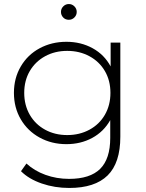

<svg xmlns="http://www.w3.org/2000/svg" viewBox="-20 -733 722 951"><path d="M576 -522H528V-404C507.3 -442.7 477.7 -472.7 439 -494C400.3 -515.3 357 -526 309 -526C260.3 -526 216.2 -515.3 176.5 -494C136.8 -472.7 105.7 -442.7 83 -404C60.3 -365.3 49 -321.7 49 -273C49 -224.3 60.3 -180.7 83 -142C105.7 -103.3 136.8 -73.2 176.5 -51.5C216.2 -29.8 260.3 -19 309 -19C356.3 -19 399 -29.3 437 -50C475 -70.7 504.7 -100 526 -138V-50C526 19.3 509.3 70.5 476 103.5C442.7 136.5 391.3 153 322 153C280.7 153 241.7 146.3 205 133C168.3 119.7 137 101 111 77L84 115C110 141 144.3 161.3 187 176C229.7 190.7 275 198 323 198C407.7 198 471 177.3 513 136C555 94.7 576 30.7 576 -56ZM423 -90.5C390.3 -72.8 353.7 -64 313 -64C272.3 -64 235.8 -72.8 203.5 -90.5C171.2 -108.2 145.8 -132.8 127.5 -164.5C109.2 -196.2 100 -232.3 100 -273C100 -313.7 109.2 -349.7 127.5 -381C145.8 -412.3 171.2 -436.8 203.5 -454.5C235.8 -472.2 272.3 -481 313 -481C353.7 -481 390.3 -472.2 423 -454.5C455.7 -436.8 481.2 -412.3 499.5 -381C517.8 -349.7 527 -313.7 527 -273C527 -232.3 517.8 -196.2 499.5 -164.5C481.2 -132.8 455.7 -108.2 423 -90.5ZM293 -646.5C300.3 -638.8 309.7 -635 321 -635C331.7 -635 340.8 -638.8 348.5 -646.5C356.2 -654.2 360 -663.3 360 -674C360 -684.7 356.2 -693.8 348.5 -701.5C340.8 -709.2 331.7 -713 321 -713C310.3 -713 301.2 -709.2 293.5 -701.5C285.8 -693.8 282 -684.7 282 -674C282 -663.3 285.7 -654.2 293 -646.5Z"/></svg>

Font: Montserrat Custom ExtraLight
Style: Regular
Weight: 300
Designer: Julieta Ulanovsky
Foundry: Julieta Ulanovsky
Version: Version 7.200